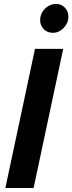

<svg xmlns="http://www.w3.org/2000/svg" viewBox="-20 -946 364 966"><path d="M7 0 156 -700H298L149 0ZM245 -781Q218 -781 200 -799.5Q182 -818 182 -845Q182 -878 206 -902Q230 -926 263 -926Q289 -926 306.5 -907.5Q324 -889 324 -862Q324 -830 300.5 -805.5Q277 -781 245 -781Z"/></svg>

Font: Red Hat Display
Style: Bold Italic
Weight: 700
Italic angle: -12°
Designer: Pentagram, MCKL
Foundry: Pentagram, MCKL
Version: Version 1.023; ttfautohint (v1.8.3)